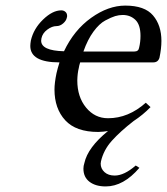

<svg xmlns="http://www.w3.org/2000/svg" viewBox="-20 -462 600 690"><path d="M279.8 -276.9H335H462.9Q478 -276.9 480 -291Q484.9 -311 484.9 -333Q484.9 -373 466.6 -390.6Q448.2 -408.2 420.9 -408.2Q407.7 -408.2 393.8 -404.1Q379.9 -399.9 358.4 -388.4Q336.9 -377 315.9 -348.4Q294.9 -319.8 279.8 -276.9ZM481 141.1Q423.8 208 359.9 208Q323.7 208 301.8 191.4Q279.8 174.8 279.8 144Q279.8 134.3 283.2 124Q295.4 67.9 368.2 8.8Q352.1 11.7 333 12.2Q252.9 12.2 214.4 -29.8Q175.8 -71.8 175.8 -140.1Q175.8 -164.1 183.1 -199.2Q187 -216.3 193.8 -237.8Q88.9 -237.8 88.9 -296.9Q88.9 -303.7 90.8 -315.9Q100.6 -358.9 134.8 -391.8Q168.9 -424.8 200.2 -424.8Q209 -424.8 215.1 -419.4Q221.2 -414.1 221.2 -404.8Q221.2 -400.9 220.2 -398.9Q218.3 -387.7 207 -377.9Q195.8 -368.2 183.1 -368.2Q167 -368.2 149.9 -355.5Q132.8 -342.8 128.9 -324.2Q128.9 -322.3 128.4 -319.6Q127.9 -316.9 127.9 -315.9Q127.9 -279.8 210 -277.8Q246.1 -354 307.6 -397.9Q369.1 -441.9 430.2 -441.9Q500 -441.9 530 -406.5Q560.1 -371.1 560.1 -314.9Q560.1 -288.1 553.2 -254.9Q548.3 -237.8 530.8 -237.8H268.1Q264.2 -225.6 263.2 -217.8Q258.3 -198.7 257.8 -172.9Q257.8 -113.8 289.3 -75.4Q320.8 -37.1 368.2 -37.1Q441.4 -37.1 503.9 -92.8L521 -77.1Q494.1 -49.3 460 -26.9Q412.1 10.3 382.1 43.7Q352.1 77.1 342.8 118.2Q342.8 120.1 342.3 122.6Q341.8 125 341.8 126Q341.8 144 355.5 156.5Q369.1 168.9 392.1 168.9Q426.3 168.9 467.8 132.8Z"/></svg>

Font: Linux Libertine
Style: Italic
Weight: 400
Italic angle: -12°
Designer: Philipp H. Poll
Foundry: Philipp H. Poll
Version: Version 5.1.6 ; ttfautohint (v0.9)